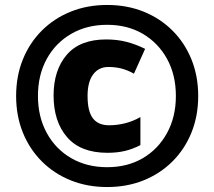

<svg xmlns="http://www.w3.org/2000/svg" viewBox="-20 -744 864 774"><path d="M412 10Q332 10 265 -17Q198 -44 148.5 -93.5Q99 -143 72 -210Q45 -277 45 -357Q45 -437 72 -504Q99 -571 148.5 -620.5Q198 -670 265 -697Q332 -724 412 -724Q492 -724 559 -697Q626 -670 675.5 -620.5Q725 -571 752 -504Q779 -437 779 -357Q779 -277 752 -210Q725 -143 675.5 -93.5Q626 -44 559 -17Q492 10 412 10ZM412 -70Q494 -70 556 -106.5Q618 -143 653.5 -208Q689 -273 689 -357Q689 -442 653.5 -506.5Q618 -571 556 -607.5Q494 -644 412 -644Q330 -644 267 -607.5Q204 -571 168.5 -506.5Q133 -442 133 -357Q133 -273 168.5 -208Q204 -143 267 -106.5Q330 -70 412 -70ZM413 -128Q305 -128 250.5 -191Q196 -254 196 -359Q196 -461 249 -523Q302 -585 408 -585Q453 -585 491 -575Q529 -565 565 -547L520 -447Q495 -461 470.5 -467.5Q446 -474 417 -474Q378 -474 355.5 -444Q333 -414 333 -357Q333 -295 354.5 -267Q376 -239 420 -239Q452 -239 484 -247Q516 -255 546 -272V-159Q515 -143 483.5 -135.5Q452 -128 413 -128Z"/></svg>

Font: Noto Sans Myanmar Black
Style: Regular
Weight: 900
Designer: Monotype Design Team
Foundry: Monotype Imaging Inc.
Version: Version 2.107; ttfautohint (v1.8.4.7-5d5b)